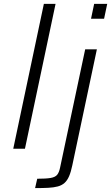

<svg xmlns="http://www.w3.org/2000/svg" viewBox="-20 -763 570 985"><path d="M48 0 205 -743H265L108 0ZM447 -667 463 -743H530L514 -667ZM160 202 171 154Q216 154 239.5 150Q263 146 273 134Q283 122 288 98L417 -510H477L351 85Q344 119 334.5 141Q325 163 311 175.5Q297 188 276.5 193.5Q256 199 227.5 200.5Q199 202 160 202Z"/></svg>

Font: Saira SemiExpanded Light
Style: Italic
Weight: 300
Width: 6
Italic angle: -12°
Designer: Hector Gatti with collaboration of the Omnibus-Type team
Foundry: Omnibus-Type
Version: Version 1.101